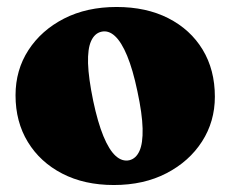

<svg xmlns="http://www.w3.org/2000/svg" viewBox="-20 -516 661 550"><path d="M314 -496Q399 -496 462.2 -463.8Q525.5 -431.5 560.5 -373.8Q595.5 -316 595.5 -239Q595.5 -168 558.8 -110.8Q522 -53.5 457 -19.8Q392 14 306 14Q221.5 14 158.2 -18.8Q95 -51.5 59.8 -109.2Q24.5 -167 24.5 -243Q24.5 -315.5 61.5 -372.5Q98.5 -429.5 163.5 -462.8Q228.5 -496 314 -496ZM350.5 -57Q369.5 -61.5 379.5 -83.5Q389.5 -105.5 388.5 -147.8Q387.5 -190 373.5 -255Q360.5 -317 344.2 -356.2Q328 -395.5 309.2 -412.8Q290.5 -430 270 -425Q251 -420.5 241 -398.5Q231 -376.5 232.2 -334.5Q233.5 -292.5 247 -227Q260 -165.5 276.2 -126Q292.5 -86.5 311.2 -69.5Q330 -52.5 350.5 -57Z"/></svg>

Font: Fraunces Black
Style: Regular
Weight: 900
Version: Version 1.000;[b76b70a41]